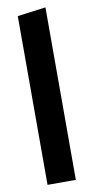

<svg xmlns="http://www.w3.org/2000/svg" viewBox="-89 -818 414 855"><g transform="rotate(-10 118.0 -390.0)"><path d="M182 0H54V-763L182 -780Z"/></g></svg>

Font: FiraGO
Style: Bold
Weight: 700
Designer: bBox Type
Foundry: bBox Type GmbH
Version: Version 1.001;PS 001.001;hotconv 1.0.88;makeotf.lib2.5.64775